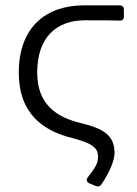

<svg xmlns="http://www.w3.org/2000/svg" viewBox="-20 -503 500 703"><path d="M306.6 168 330.1 177.7C338.9 181.6 345.7 179.7 351.6 171.9C381.8 127 399.4 83 399.4 57.6C399.4 -2 367.2 -30.3 278.3 -51.8C186.5 -73.2 116.2 -121.1 116.2 -237.3C116.2 -364.3 184.6 -428.7 291 -428.7C339.8 -428.7 382.8 -428.7 418 -427.7C427.7 -426.8 433.6 -432.6 433.6 -442.4V-467.8C433.6 -477.5 427.7 -483.4 418 -483.4H287.1C152.3 -483.4 48.8 -407.2 48.8 -237.3C48.8 -85.9 138.7 -23.4 246.1 2.9C326.2 23.4 338.9 43 338.9 71.3C338.9 93.8 330.1 110.4 301.8 145.5C294.9 154.3 296.9 163.1 306.6 168Z"/></svg>

Font: Ed Sans Neue Light
Style: Regular
Weight: 300
Designer: Stephen Hutchings
Version: Version 1.004;PS 001.004;hotconv 1.0.88;makeotf.lib2.5.64775